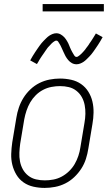

<svg xmlns="http://www.w3.org/2000/svg" viewBox="-20 -913 540 941"><path d="M199 8Q171 8 144 2Q117 -4 95.5 -19Q74 -34 60.5 -56.5Q47 -79 40.5 -105Q34 -131 35 -159Q36 -187 40 -215L60 -335Q64 -361 72.5 -386Q81 -411 95 -433.5Q109 -456 129 -475Q149 -494 173 -506Q197 -518 223 -523Q249 -528 274 -528Q302 -528 329 -522Q356 -516 377.5 -501Q399 -486 413 -463.5Q427 -441 433 -415Q439 -389 438.5 -361Q438 -333 433 -305L413 -185Q409 -159 401 -134Q393 -109 378.5 -86.5Q364 -64 344 -45Q324 -26 300 -14Q276 -2 250 3Q224 8 199 8ZM200 -29Q220 -29 241.5 -33Q263 -37 282.5 -47.5Q302 -58 318.5 -74Q335 -90 346 -109Q357 -128 364 -149Q371 -170 374 -191L394 -311Q398 -333 398.5 -355Q399 -377 395 -398Q391 -419 381 -437Q371 -455 354.5 -468Q338 -481 317.5 -486Q297 -491 274 -491Q254 -491 232.5 -487Q211 -483 191 -472.5Q171 -462 155 -446Q139 -430 128 -411Q117 -392 110 -371Q103 -350 99 -329L79 -209Q76 -187 75 -165Q74 -143 78 -122Q82 -101 92 -83Q102 -65 118.5 -52Q135 -39 156 -34Q177 -29 200 -29ZM355 -598Q349 -598 343 -599.5Q337 -601 332 -604Q327 -607 322.5 -610.5Q318 -614 314.5 -618.5Q311 -623 307.5 -627.5Q304 -632 301.5 -637Q299 -642 296.5 -647Q294 -652 291.5 -657.5Q289 -663 286.5 -668.5Q284 -674 281.5 -679.5Q279 -685 276.5 -690Q274 -695 271 -699.5Q268 -704 265 -709Q262 -714 256 -714Q252 -714 248 -711.5Q244 -709 240.5 -706.5Q237 -704 233.5 -700.5Q230 -697 226 -692.5Q222 -688 220.5 -686.5Q219 -685 216.5 -682.5Q214 -680 212 -677Q210 -674 207.5 -670.5Q205 -667 202.5 -663.5Q200 -660 197.5 -656Q195 -652 192 -648Q189 -644 186 -639.5Q183 -635 180 -630.5Q177 -626 174 -621Q171 -616 168 -610.5Q165 -605 161 -599L128 -617Q134 -628 140 -638Q146 -648 152 -657Q158 -666 163.5 -674Q169 -682 174 -689Q179 -696 184 -702Q189 -708 194 -713Q199 -718 206.5 -725.5Q214 -733 221.5 -738Q229 -743 238 -746.5Q247 -750 256 -750Q262 -750 267.5 -748.5Q273 -747 278 -744Q283 -741 287.5 -737.5Q292 -734 296 -729.5Q300 -725 303 -720.5Q306 -716 309 -711Q312 -706 314.5 -701Q317 -696 319 -690.5Q321 -685 323.5 -679.5Q326 -674 328.5 -668.5Q331 -663 334 -658Q337 -653 339.5 -648.5Q342 -644 345.5 -639Q349 -634 355 -634Q359 -634 362.5 -636.5Q366 -639 369.5 -641.5Q373 -644 376.5 -647.5Q380 -651 384.5 -655.5Q389 -660 390 -661.5Q391 -663 393.5 -665.5Q396 -668 398 -671Q400 -674 402.5 -677.5Q405 -681 408 -684.5Q411 -688 413.5 -692Q416 -696 418.5 -700Q421 -704 424.5 -708.5Q428 -713 430.5 -717.5Q433 -722 436.5 -727Q440 -732 443 -737.5Q446 -743 450 -749L483 -731Q477 -720 471 -710Q465 -700 459 -691Q453 -682 447.5 -674Q442 -666 437 -659Q432 -652 427 -646Q422 -640 417 -635Q412 -630 404.5 -622.5Q397 -615 389.5 -610Q382 -605 373 -601.5Q364 -598 355 -598ZM189 -857V-893H489V-857Z"/></svg>

Font: Iosevka Extralight Oblique
Style: Regular
Weight: 200
Italic angle: -9°
Monospace: yes
Designer: Belleve Invis
Foundry: Belleve Invis
Version: Version 32.5.0; ttfautohint (v1.8.4)